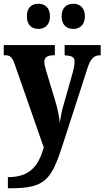

<svg xmlns="http://www.w3.org/2000/svg" viewBox="-22 -776 556 1022"><path d="M369 -622C398 -622 430 -640 430 -689C430 -739 398 -756 369 -756C336 -756 306 -739 306 -689C306 -640 336 -622 369 -622ZM182 -622C213 -622 244 -640 244 -689C244 -739 213 -756 182 -756C150 -756 121 -739 121 -689C121 -640 150 -622 182 -622ZM20 167V226H38C219 226 252 179 311 -3L443 -411C459 -463 478 -481 510 -482H514V-536H322V-482L326 -481C361 -479 375 -473 375 -447C375 -433 370 -407 366 -393L313 -206C306 -181 301 -154 296 -122C294 -149 286 -193 272 -239L224 -398C218 -417 214 -434 214 -448C214 -469 228 -482 266 -482H270V-536H-2V-482H3C30 -482 42 -475 56 -435L211 9C184 102 142 167 20 167Z"/></svg>

Font: Noto Serif Myanmar Condensed ExtraBold
Style: Regular
Weight: 800
Width: 3
Designer: Ben Mitchell and the Monotype Design Team
Foundry: Monotype Imaging Inc.
Version: Version 2.106